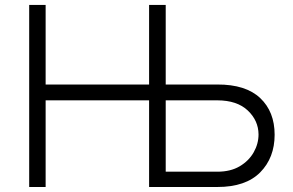

<svg xmlns="http://www.w3.org/2000/svg" viewBox="-20 -747 1172 767"><path d="M96.6 0V-727.3H162.3V-409.4H575.6V-727.3H642V-409.4H848.4Q961.6 -409.8 1019.4 -355.3Q1077.1 -300.8 1077.1 -208.8Q1077.1 -116.8 1019.4 -58.4Q961.6 0 848.4 0H575.6V-346.2H162.3V0ZM642 -346.2V-61.1H848.4Q900.9 -61.1 937.5 -82.7Q974.1 -104.4 993.4 -138.5Q1012.8 -172.6 1012.8 -210.2Q1012.4 -265.3 969.8 -305.6Q927.2 -345.9 848.4 -346.2Z"/></svg>

Font: Inter UI Light
Style: Regular
Weight: 300
Designer: Rasmus Andersson
Foundry: rsms
Version: 3.2;8d6f07862